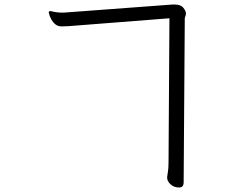

<svg xmlns="http://www.w3.org/2000/svg" viewBox="-20 -753 1040 851"><path d="M731 -672 283 -637Q268 -636 253 -636Q238 -636 227 -644Q204 -662 196 -697Q196 -704 204 -704Q230 -697 257 -697H262L745 -733H754Q781 -733 792.5 -718.5Q804 -704 804 -695Q804 -686 801.5 -680.5Q799 -675 799 -673L794 55Q794 78 774 78Q751 78 736 64Q721 50 721 36Q721 33 721 30Q721 27 724 10.5Q727 -6 727 -34Z"/></svg>

Font: LXGW WenKai Mono Lite
Style: Regular
Weight: 400
Monospace: yes
Designer: LXGW / Fontworks Inc.
Foundry: LXGW / Fontworks Inc.
Version: Version 1.520; June 14, 2025